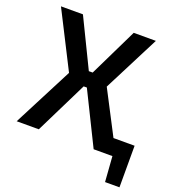

<svg xmlns="http://www.w3.org/2000/svg" viewBox="-149 -807 983 1076"><g transform="rotate(20 342.5 -269.5)"><path d="M559 -97H685V151H599L588 0H476L322 -312H303L149 0H17L200 -355L30 -690H161L301 -402H324L464 -690H596L425 -355Z"/></g></svg>

Font: Exo 2 Semi Bold
Style: Regular
Weight: 600
Designer: Natanael Gama
Version: Version 1.001;PS 001.001;hotconv 1.0.88;makeotf.lib2.5.64775